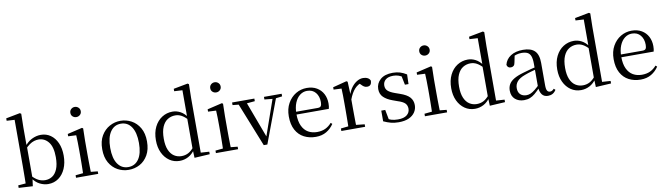

<svg xmlns="http://www.w3.org/2000/svg" viewBox="-40 -1448 7292 2106"><g transform="rotate(-10 3606.5 -395.0)"><path d="M42 0V-28L126 -35Q127 -64 127 -98Q127 -132 127.5 -166.5Q128 -201 128 -229V-743L40 -748V-775L196 -805L211 -796L208 -641V-437L210 -427V-81V-80L198 9ZM370 15Q324 15 277.5 -8Q231 -31 193 -86H182L195 -111Q234 -69 269.5 -51Q305 -33 345 -33Q387 -33 422.5 -55Q458 -77 480 -128Q502 -179 502 -262Q502 -375 458.5 -430Q415 -485 347 -485Q324 -485 298.5 -477.5Q273 -470 246 -451Q219 -432 186 -395L175 -424H188Q229 -481 279.5 -506Q330 -531 381 -531Q442 -531 489 -498Q536 -465 563 -405Q590 -345 590 -263Q590 -182 562.5 -119Q535 -56 485.5 -20.5Q436 15 370 15Z M681 0V-28L791 -39H822L928 -28V0ZM764 0Q765 -24 766 -65Q767 -106 767.5 -150.5Q768 -195 768 -229V-289Q768 -340 767 -381Q766 -422 764 -459L675 -463V-489L840 -528L852 -520L849 -380V-229Q849 -195 849.5 -150.5Q850 -106 851 -65Q852 -24 853 0ZM801 -655Q777 -655 760 -670.5Q743 -686 743 -711Q743 -736 760 -752Q777 -768 801 -768Q824 -768 841.5 -752Q859 -736 859 -711Q859 -686 841.5 -670.5Q824 -655 801 -655Z M1267 15Q1201 15 1144.5 -16Q1088 -47 1053 -107.5Q1018 -168 1018 -258Q1018 -348 1054 -408.5Q1090 -469 1147 -500Q1204 -531 1267 -531Q1332 -531 1389 -500.5Q1446 -470 1481.5 -409Q1517 -348 1517 -258Q1517 -168 1482 -107Q1447 -46 1390.5 -15.5Q1334 15 1267 15ZM1267 -16Q1342 -16 1384.5 -78Q1427 -140 1427 -257Q1427 -373 1384.5 -436Q1342 -499 1267 -499Q1193 -499 1150 -436Q1107 -373 1107 -257Q1107 -140 1150 -78Q1193 -16 1267 -16Z M1834 15Q1771 15 1721.5 -19Q1672 -53 1643.5 -113Q1615 -173 1615 -252Q1615 -338 1646 -400.5Q1677 -463 1730 -497Q1783 -531 1848 -531Q1892 -531 1933.5 -509.5Q1975 -488 2011 -438H2020L2008 -411Q1972 -450 1939.5 -467.5Q1907 -485 1870 -485Q1824 -485 1786 -461.5Q1748 -438 1725.5 -387Q1703 -336 1703 -254Q1703 -178 1724 -129Q1745 -80 1781.5 -56.5Q1818 -33 1863 -33Q1904 -33 1938 -50.5Q1972 -68 2006 -110L2019 -82H2009Q1976 -33 1931 -9Q1886 15 1834 15ZM1999 10 1995 -89V-92V-431L1997 -440V-743L1906 -748V-775L2065 -805L2079 -796L2076 -644V-34L2170 -28V0Z M2239 0V-28L2349 -39H2380L2486 -28V0ZM2322 0Q2323 -24 2324 -65Q2325 -106 2325.5 -150.5Q2326 -195 2326 -229V-289Q2326 -340 2325 -381Q2324 -422 2322 -459L2233 -463V-489L2398 -528L2410 -520L2407 -380V-229Q2407 -195 2407.5 -150.5Q2408 -106 2409 -65Q2410 -24 2411 0ZM2359 -655Q2335 -655 2318 -670.5Q2301 -686 2301 -711Q2301 -736 2318 -752Q2335 -768 2359 -768Q2382 -768 2399.5 -752Q2417 -736 2417 -711Q2417 -686 2399.5 -670.5Q2382 -655 2359 -655Z M2771 5 2563 -516H2655L2824 -63H2807L2813 -76L2967 -516H3006L2811 5ZM2510 -487V-516H2758V-487L2649 -477H2608ZM2865 -487V-516H3062V-487L2981 -477H2964Z M3351 15Q3278 15 3220 -15Q3162 -45 3129 -106Q3096 -167 3096 -257Q3096 -341 3130.5 -402.5Q3165 -464 3221 -497.5Q3277 -531 3343 -531Q3408 -531 3454.5 -503.5Q3501 -476 3525.5 -429Q3550 -382 3550 -323Q3550 -287 3543 -263H3135V-294H3425Q3452 -294 3461 -308Q3470 -322 3470 -352Q3470 -416 3436 -457.5Q3402 -499 3341 -499Q3297 -499 3261 -471.5Q3225 -444 3204 -392.5Q3183 -341 3183 -269Q3183 -188 3207.5 -136Q3232 -84 3275 -59.5Q3318 -35 3373 -35Q3426 -35 3465.5 -53.5Q3505 -72 3536 -108L3552 -94Q3519 -44 3469 -14.5Q3419 15 3351 15Z M3636 0V-28L3747 -40H3788L3901 -28V0ZM3719 0Q3720 -24 3720.5 -65Q3721 -106 3721.5 -150.5Q3722 -195 3722 -229V-289Q3722 -341 3721.5 -381Q3721 -421 3719 -458L3631 -462V-488L3785 -528L3798 -520L3804 -379V-378V-229Q3804 -195 3804.5 -150.5Q3805 -106 3805.5 -65Q3806 -24 3807 0ZM3803 -319 3782 -371H3800Q3815 -420 3842 -455.5Q3869 -491 3902.5 -511Q3936 -531 3971 -531Q4000 -531 4022 -519.5Q4044 -508 4051 -486Q4050 -459 4038 -444Q4026 -429 3999 -429Q3980 -429 3965 -438.5Q3950 -448 3933 -467L3910 -489L3955 -487Q3903 -473 3866.5 -432.5Q3830 -392 3803 -319Z M4273 15Q4225 15 4186 4.5Q4147 -6 4106 -25V-144H4150L4174 -18L4137 -20V-56Q4165 -37 4196 -27Q4227 -17 4271 -17Q4337 -17 4370.5 -44Q4404 -71 4404 -113Q4404 -150 4381.5 -173.5Q4359 -197 4298 -216L4246 -235Q4185 -257 4149.5 -291.5Q4114 -326 4114 -382Q4114 -445 4162.5 -488Q4211 -531 4301 -531Q4346 -531 4381.5 -520Q4417 -509 4454 -486L4451 -379H4411L4387 -496L4418 -490V-458Q4388 -479 4360 -488.5Q4332 -498 4301 -498Q4244 -498 4215 -473Q4186 -448 4186 -408Q4186 -372 4210 -349.5Q4234 -327 4288 -308L4339 -290Q4415 -264 4447 -228Q4479 -192 4479 -140Q4479 -97 4455.5 -61.5Q4432 -26 4387 -5.5Q4342 15 4273 15Z M4567 0V-28L4677 -39H4708L4814 -28V0ZM4650 0Q4651 -24 4652 -65Q4653 -106 4653.5 -150.5Q4654 -195 4654 -229V-289Q4654 -340 4653 -381Q4652 -422 4650 -459L4561 -463V-489L4726 -528L4738 -520L4735 -380V-229Q4735 -195 4735.5 -150.5Q4736 -106 4737 -65Q4738 -24 4739 0ZM4687 -655Q4663 -655 4646 -670.5Q4629 -686 4629 -711Q4629 -736 4646 -752Q4663 -768 4687 -768Q4710 -768 4727.5 -752Q4745 -736 4745 -711Q4745 -686 4727.5 -670.5Q4710 -655 4687 -655Z M5123 15Q5060 15 5010.5 -19Q4961 -53 4932.5 -113Q4904 -173 4904 -252Q4904 -338 4935 -400.5Q4966 -463 5019 -497Q5072 -531 5137 -531Q5181 -531 5222.5 -509.5Q5264 -488 5300 -438H5309L5297 -411Q5261 -450 5228.5 -467.5Q5196 -485 5159 -485Q5113 -485 5075 -461.5Q5037 -438 5014.5 -387Q4992 -336 4992 -254Q4992 -178 5013 -129Q5034 -80 5070.5 -56.5Q5107 -33 5152 -33Q5193 -33 5227 -50.5Q5261 -68 5295 -110L5308 -82H5298Q5265 -33 5220 -9Q5175 15 5123 15ZM5288 10 5284 -89V-92V-431L5286 -440V-743L5195 -748V-775L5354 -805L5368 -796L5365 -644V-34L5459 -28V0Z M5670 15Q5610 15 5571 -19Q5532 -53 5532 -115Q5532 -154 5549 -184.5Q5566 -215 5605.5 -239Q5645 -263 5711 -282Q5753 -295 5799 -307Q5845 -319 5885 -328V-303Q5845 -293 5804 -281.5Q5763 -270 5729 -257Q5665 -234 5638.5 -202Q5612 -170 5612 -128Q5612 -82 5637.5 -58Q5663 -34 5705 -34Q5728 -34 5750 -43Q5772 -52 5800 -74Q5828 -96 5866 -134L5875 -87H5851Q5820 -54 5792.5 -31Q5765 -8 5736 3.5Q5707 15 5670 15ZM5937 14Q5892 14 5869.5 -16.5Q5847 -47 5844 -100V-103V-359Q5844 -415 5832 -445.5Q5820 -476 5795 -488Q5770 -500 5730 -500Q5701 -500 5672 -491.5Q5643 -483 5610 -465L5653 -492L5637 -413Q5633 -386 5620.5 -375Q5608 -364 5589 -364Q5553 -364 5545 -400Q5560 -461 5614 -496Q5668 -531 5752 -531Q5839 -531 5881.5 -489.5Q5924 -448 5924 -355V-108Q5924 -61 5935 -44.5Q5946 -28 5966 -28Q5979 -28 5989 -33.5Q5999 -39 6011 -52L6027 -37Q6011 -11 5988.5 1.5Q5966 14 5937 14Z M6304 15Q6241 15 6191.5 -19Q6142 -53 6113.5 -113Q6085 -173 6085 -252Q6085 -338 6116 -400.5Q6147 -463 6200 -497Q6253 -531 6318 -531Q6362 -531 6403.5 -509.5Q6445 -488 6481 -438H6490L6478 -411Q6442 -450 6409.5 -467.5Q6377 -485 6340 -485Q6294 -485 6256 -461.5Q6218 -438 6195.5 -387Q6173 -336 6173 -254Q6173 -178 6194 -129Q6215 -80 6251.5 -56.5Q6288 -33 6333 -33Q6374 -33 6408 -50.5Q6442 -68 6476 -110L6489 -82H6479Q6446 -33 6401 -9Q6356 15 6304 15ZM6469 10 6465 -89V-92V-431L6467 -440V-743L6376 -748V-775L6535 -805L6549 -796L6546 -644V-34L6640 -28V0Z M6969 15Q6896 15 6838 -15Q6780 -45 6747 -106Q6714 -167 6714 -257Q6714 -341 6748.5 -402.5Q6783 -464 6839 -497.5Q6895 -531 6961 -531Q7026 -531 7072.5 -503.5Q7119 -476 7143.5 -429Q7168 -382 7168 -323Q7168 -287 7161 -263H6753V-294H7043Q7070 -294 7079 -308Q7088 -322 7088 -352Q7088 -416 7054 -457.5Q7020 -499 6959 -499Q6915 -499 6879 -471.5Q6843 -444 6822 -392.5Q6801 -341 6801 -269Q6801 -188 6825.5 -136Q6850 -84 6893 -59.5Q6936 -35 6991 -35Q7044 -35 7083.5 -53.5Q7123 -72 7154 -108L7170 -94Q7137 -44 7087 -14.5Q7037 15 6969 15Z"/></g></svg>

Font: Noto Serif TC ExtraLight
Style: Regular
Weight: 400
Version: Version 2.002-H1;hotconv 1.1.0;makeotfexe 2.6.0